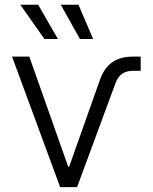

<svg xmlns="http://www.w3.org/2000/svg" viewBox="-20 -773 631 793"><path d="M228.5 0 29.8 -539.1H101.1L261.7 -84.5H265.6L392.6 -442.9Q410.2 -492.7 443.6 -515.9Q477.1 -539.1 527.8 -539.1H561V-480.5H527.8Q476.1 -480.5 457.5 -430.7L298.3 0ZM310.1 -611.8 231 -753.4H304.2L364.7 -611.8ZM163.6 -611.8 64 -753.4H137.7L219.2 -611.8Z"/></svg>

Font: Inter 18pt Light
Style: Regular
Weight: 300
Designer: Rasmus Andersson
Foundry: rsms
Version: Version 4.001;git-66647c0bb